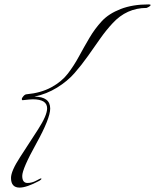

<svg xmlns="http://www.w3.org/2000/svg" viewBox="-20 -746 704 872"><path d="M664 -723Q664 -718 646 -710Q555 -710 491 -640Q462 -609 435 -570.5Q408 -532 379 -491Q350 -450 318 -413.5Q286 -377 239 -348Q192 -319 136 -307Q208 -307 208 -253Q208 -208 144.5 -93.5Q81 21 81 53Q81 85 105 85Q125 85 144.5 74.5Q164 64 166 64Q168 64 168 66.5Q168 69 159 75Q101 106 69 106Q30 106 30 62Q30 31 71 -32Q112 -95 153 -158.5Q194 -222 194 -254Q194 -295 129 -295Q119 -295 83 -291Q79 -291 79 -296Q79 -301 86.5 -309.5Q94 -318 102 -318Q166 -324 213 -349.5Q260 -375 288 -411.5Q316 -448 339 -490.5Q362 -533 386.5 -574.5Q411 -616 442.5 -650Q474 -684 528 -705Q582 -726 655 -726Q664 -726 664 -723Z"/></svg>

Font: Herr Von Muellerhoff
Style: Regular
Weight: 400
Version: Version 1.000